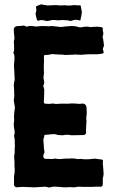

<svg xmlns="http://www.w3.org/2000/svg" viewBox="-20 -845 517 863"><path d="M447 -645 444 -666Q444 -670 443 -671Q440 -677 442 -684Q447 -695 442 -706V-714Q443 -722 435 -723Q432 -723 427 -724Q422 -725 419 -725Q415 -725 407 -724.5Q399 -724 395 -724Q388 -722 382 -724Q366 -727 350 -723Q339 -720 324 -726Q316 -728 300 -728Q291 -728 273 -726Q269 -726 259 -724H250Q244 -724 232 -726Q220 -728 214 -728H212Q204 -726 174 -728Q157 -728 148 -726Q143 -725 125 -728Q115 -730 107 -727Q99 -723 89 -730H83Q79 -728 62 -728Q53 -728 49 -725Q41 -720 42 -710Q42 -704 43 -692.5Q44 -681 45 -675Q45 -669 44 -666Q41 -660 43 -643Q44 -628 43 -615Q43 -614 41.5 -612.5Q40 -611 40 -610V-609Q44 -599 45 -594Q46 -578 43 -556Q42 -551 44 -531Q44 -517 46 -487L43 -472Q43 -470 42.5 -467Q42 -464 42 -462Q43 -455 43.5 -440.5Q44 -426 44 -419Q45 -415 43.5 -406.5Q42 -398 42 -395Q42 -390 44 -381Q46 -372 46 -369Q46 -368 46.5 -365Q47 -362 47 -361Q46 -354 44 -338Q44 -335 43.5 -329Q43 -323 43 -320Q45 -304 42 -291Q41 -280 44 -265Q48 -249 44 -238Q42 -235 44 -230Q44 -227 46 -219Q46 -197 47 -186Q47 -182 46 -180V-158Q46 -156 45 -152.5Q44 -149 44 -147V-140Q43 -133 44 -133Q46 -110 45 -103V-98Q48 -76 43 -52V-37V-21Q41 -13 46.5 -7Q52 -1 62 -4H64Q85 -6 106 -4Q111 -4 121 -3.5Q131 -3 136 -3Q147 -3 169 -5Q187 -7 196 -3Q198 -1 205 -3Q218 -7 232 -6Q236 -5 245 -5Q261 -3 267 -3H278Q280 -3 284 -3.5Q288 -4 291 -4Q294 -4 302 -3.5Q310 -3 314 -3H317Q326 -7 353 -5H382H395Q397 -5 402.5 -5.5Q408 -6 411 -6H425H427Q442 -3 442 -18Q442 -21 442 -25Q442 -29 442 -33.5Q442 -38 442 -40Q442 -46 443 -48Q447 -59 445 -75Q444 -80 444 -89Q444 -93 443 -100Q442 -107 442 -110Q442 -117 443 -121Q443 -128 436 -128Q431 -128 421 -130Q411 -132 406 -132Q400 -132 397 -131Q390 -131 376 -129H361Q353 -129 349 -130Q345 -132 336 -130Q325 -130 323 -131Q316 -133 301 -133Q292 -132 272 -132Q256 -130 248 -130Q245 -130 241 -130.5Q237 -131 235 -131Q228 -133 225 -132Q215 -129 196 -131H184Q180 -131 177 -135Q172 -142 177 -154Q180 -157 180 -162L177 -183V-193Q176 -196 176 -203Q176 -210 175 -214Q175 -222 177 -226Q179 -230 179 -234Q179 -239 184 -239Q188 -239 196 -240Q204 -241 210.5 -241.5Q217 -242 223 -242Q225 -243 228.5 -241.5Q232 -240 234 -240Q240 -238 242 -238Q246 -238 252 -237.5Q258 -237 262 -237Q266 -237 274 -239H289Q291 -239 295 -238Q299 -237 301 -237Q310 -237 327.5 -237.5Q345 -238 353 -238H356Q368 -240 367 -252Q366 -255 367 -271Q368 -287 368 -290Q370 -301 368 -310Q367 -315 369 -325Q370 -329 370 -337Q370 -341 369.5 -348.5Q369 -356 369 -360Q369 -370 362.5 -375.5Q356 -381 346 -379Q340 -377 312 -380H301Q281 -378 272 -379Q261 -380 238 -378Q233 -377 222 -379Q215 -381 211 -379Q207 -378 202 -378Q197 -378 191.5 -378.5Q186 -379 183 -379Q177 -380 177 -387Q177 -391 177.5 -397.5Q178 -404 178 -407Q178 -413 178.5 -425Q179 -437 179 -442Q179 -444 176 -453Q173 -459 176 -463Q180 -470 178 -482Q174 -494 176 -502Q179 -516 177 -533V-552Q179 -577 177 -590L178 -592Q178 -593 178 -594Q179 -599 185 -598Q195 -598 199 -599Q200 -599 215 -602Q217 -602 220.5 -601.5Q224 -601 225 -601Q231 -600 243 -600Q265 -600 272 -598Q273 -598 275 -598Q277 -598 279 -598Q281 -598 282 -598Q287 -599 297 -599H306Q315 -601 334 -599Q343 -598 361 -600Q368 -601 384 -601H413Q416 -601 423 -601.5Q430 -602 433 -603Q451 -603 444 -618Q440 -626 447 -637ZM140 -781Q144 -767 145 -760Q147 -748 155 -753Q168 -757 182 -752Q194 -749 205 -753Q218 -757 235 -754H247Q255 -754 260 -755Q273 -755 280 -754Q287 -754 290 -752Q299 -750 303 -752Q316 -758 331 -755L332 -754Q339 -753 341 -754Q343 -755 343 -763Q344 -766 345.5 -773Q347 -780 347 -784Q348 -786 348 -790Q347 -795 345.5 -804.5Q344 -814 343 -818Q343 -821 339 -821H329Q326 -821 322 -821.5Q318 -822 316 -822Q307 -822 303 -821Q298 -820 287 -820Q270 -822 261 -821Q255 -820 245.5 -821Q236 -822 233 -822Q213 -822 203 -821Q193 -819 185 -822Q183 -822 177 -823Q171 -824 169 -825H163L148 -819Q141 -818 142 -811Q145 -796 140 -786Z"/></svg>

Font: Gutenberg Clean
Style: Regular
Weight: 400
Designer: Nicola Manzari, Bruno Pierini
Foundry: Unio | Creative Solutions
Version: Version 1.001;PS 001.001;hotconv 1.0.88;makeotf.lib2.5.64775